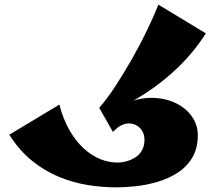

<svg xmlns="http://www.w3.org/2000/svg" viewBox="-20 -801 908 828"><path d="M481 7Q421 7 358.5 -3Q296 -13 235 -38Q174 -63 119 -107Q64 -151 20 -220L236 -350Q253 -285 280.5 -238Q308 -191 341.5 -160.5Q375 -130 412 -115Q449 -100 486 -100Q507 -100 527.5 -106Q548 -112 565.5 -123.5Q583 -135 593 -154Q603 -173 603 -198Q603 -230 582.5 -250Q562 -270 531 -268.5Q500 -267 467 -232L408 -336L527 -357Q586 -381 641 -379Q696 -377 739.5 -355.5Q783 -334 808 -298Q833 -262 833 -218Q833 -161 809 -121Q785 -81 746 -56Q707 -31 660 -17Q613 -3 566 2Q519 7 481 7ZM433 -305 408 -336Q442 -375 478 -430Q514 -485 549 -546.5Q584 -608 613.5 -669Q643 -730 663 -781L868 -657Q817 -578 751 -513.5Q685 -449 605.5 -397.5Q526 -346 433 -305Z"/></svg>

Font: Marhey Light
Style: Regular
Weight: 300
Designer: Nur Syamsi & Bustanul Arifin
Foundry: Namelatype
Version: Version 1.000